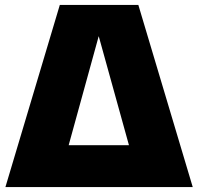

<svg xmlns="http://www.w3.org/2000/svg" viewBox="-20 -760 805 780"><path d="M2 0 223 -740H542L763 0ZM234 -79.5 220.5 -170H542.5L529 -79.5L371.5 -647.5H390.5Z"/></svg>

Font: Encode Sans SC Black
Style: Regular
Weight: 900
Version: Version 3.002